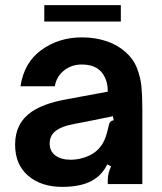

<svg xmlns="http://www.w3.org/2000/svg" viewBox="-20 -719 631 750"><path d="M39 -154Q39 -238 103 -282Q149 -314 234 -330L401 -361Q401 -411 374 -440Q349 -467 299 -467Q260 -467 230.5 -444Q201 -421 194 -382H60Q74 -475 142 -524Q210 -573 300 -573Q351 -573 395 -558.5Q439 -544 470 -516Q501 -489 515 -453Q529 -417 532.5 -381Q536 -345 536 -292V0H401V-16Q401 -42 414 -69L399 -77Q381 -40 349 -19Q304 11 223 11Q141 11 90 -32.5Q39 -76 39 -154ZM328 -111Q360 -126 379 -155Q388 -170 393 -184.5Q398 -199 404 -225Q406 -237 410.5 -242.5Q415 -248 424 -249L421 -265Q341 -249 318 -244L270 -235Q216 -225 192 -203Q174 -185 174 -159Q174 -128 196.5 -111.5Q219 -95 256 -95Q293 -95 328 -111ZM452 -635H153V-699H452Z"/></svg>

Font: Open Sauce Sans
Style: Bold
Weight: 700
Designer: Alfredo Marco Pradil
Foundry: Creative Sauce Fz LLC
Version: Version 1.477